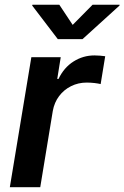

<svg xmlns="http://www.w3.org/2000/svg" viewBox="-20 -781 519 801"><path d="M21 0 110.8 -542.5H233.4L218.8 -451.7H224.1Q246.6 -499 286.6 -524.4Q326.7 -549.8 374 -549.8Q384.8 -549.8 397.5 -548.8Q410.2 -547.9 418.9 -546.4L399.9 -430.2Q391.1 -432.6 374.3 -434.6Q357.4 -436.5 341.3 -436.5Q306.6 -436.5 276.6 -421.6Q246.6 -406.7 226.6 -380.1Q206.5 -353.5 200.2 -317.9L147.9 0ZM227.5 -761.2 283.2 -677.2 366.2 -761.2H479L478.5 -757.8L324.2 -617.7H221.2L114.3 -757.8L115.2 -761.2Z"/></svg>

Font: Inter 16pt SemiBold
Style: Italic
Weight: 600
Italic angle: -9.3988°
Version: Version 4.001;git-66647c0bb